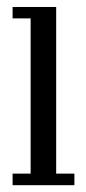

<svg xmlns="http://www.w3.org/2000/svg" viewBox="-20 -544 252 564"><path d="M17 0V-34H70V-490H17V-523.5H145V-34H198.5V0Z"/></svg>

Font: Imbue 10pt
Style: Regular
Weight: 400
Designer: Tyler Finck
Foundry: Etcetera Type Company
Version: Version 1.102; ttfautohint (v1.8.3)